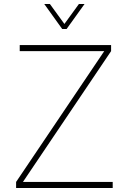

<svg xmlns="http://www.w3.org/2000/svg" viewBox="-20 -934 640 954"><path d="M60 0V-30L498 -680H78V-710H532V-680L94 -30H540V0ZM200 -914H228L300 -815L372 -914H400L311 -790H289Z"/></svg>

Font: Geist Mono Thin
Style: Regular
Weight: 100
Monospace: yes
Designer: Basement.studio, Andrés Briganti, Mateo Zaragoza
Foundry: Basement.studio, Vercel, Andrés Briganti, Guido Ferreyra, Mateo Zaragoza
Version: Version 1.500; ttfautohint (v1.8.4.7-5d5b)